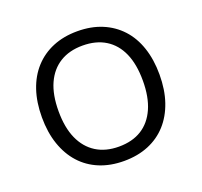

<svg xmlns="http://www.w3.org/2000/svg" viewBox="-125 -856 1056 1006"><g transform="rotate(-20 403.0 -352.5)"><path d="M403 9Q327 9 266.5 -16Q206 -41 163.5 -88Q121 -135 98 -202Q75 -269 75 -353Q75 -437 97.5 -503.5Q120 -570 163 -617Q206 -664 266.5 -689Q327 -714 403 -714Q479 -714 539.5 -689Q600 -664 643 -617.5Q686 -571 708.5 -504Q731 -437 731 -354Q731 -269 708 -202Q685 -135 642.5 -88Q600 -41 539.5 -16Q479 9 403 9ZM403 -71Q478 -71 530 -103.5Q582 -136 610 -199Q638 -262 638 -353Q638 -445 610.5 -507Q583 -569 530.5 -601.5Q478 -634 403 -634Q329 -634 276.5 -601.5Q224 -569 196 -507Q168 -445 168 -353Q168 -262 196 -199.5Q224 -137 276.5 -104Q329 -71 403 -71Z"/></g></svg>

Font: Nunito Sans 8pt
Style: Regular
Weight: 400
Version: Version 3.101;gftools[0.9.27]